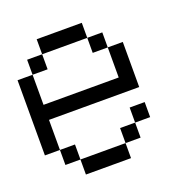

<svg xmlns="http://www.w3.org/2000/svg" viewBox="-107 -656 713 750"><g transform="rotate(-20 250.0 -281.0)"><path d="M125 -62.5H312.5V0H125V-62.5H62.5V-125H125ZM312.5 -125H375V-62.5H312.5ZM0 -437.5H62.5V-312.5H375V-437.5H437.5V-250H62.5V-125H0ZM375 -187.5H437.5V-125H375ZM62.5 -500H125V-437.5H62.5ZM312.5 -500H375V-437.5H312.5V-500H125V-562.5H312.5Z"/></g></svg>

Font: HE실루아
Style: regular
Weight: 500
Monospace: yes
Designer: Taeyun An (WindowsTiger)
Version: v1